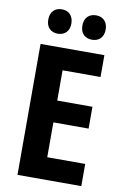

<svg xmlns="http://www.w3.org/2000/svg" viewBox="-99 -974 665 1031"><g transform="rotate(10 233.5 -458.5)"><path d="M90 -850C90 -807 116 -784 153 -784C190 -784 216 -808 216 -850C216 -893 190 -917 153 -917C116 -917 90 -894 90 -850ZM276 -850C276 -807 302 -784 340 -784C377 -784 403 -808 403 -850C403 -893 377 -917 340 -917C302 -917 276 -894 276 -850ZM420 0V-121H213V-311H405V-430H213V-595H420V-714H72V0Z"/></g></svg>

Font: Noto Sans Devanagari UI Condensed
Style: Bold
Weight: 700
Width: 3
Designer: Jelle Bosma - Monotype Design Team
Foundry: Monotype Imaging Inc.
Version: Version 2.004